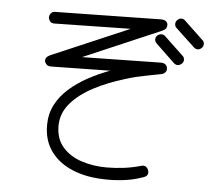

<svg xmlns="http://www.w3.org/2000/svg" viewBox="-57 -784 1113 971"><g transform="rotate(5 500.0 -298.0)"><path d="M901 -580 805 -670Q796 -678 796 -690Q796 -702 804 -710Q814 -720 825 -720Q836 -720 844 -712L940 -621Q949 -614 949 -602Q949 -588 940 -581Q931 -572 920 -572Q911 -572 901 -580ZM474 122Q394 116 330.5 86Q267 56 231 3Q195 -50 195 -124Q195 -181 219 -227.5Q243 -274 285 -311Q327 -348 379.5 -376.5Q432 -405 489 -426L191 -421Q175 -421 168 -427Q161 -433 157 -443Q153 -465 179 -477L574 -646L187 -639Q171 -639 164 -649Q157 -659 157 -668Q157 -679 164.5 -688.5Q172 -698 186 -698L723 -707Q740 -707 748.5 -699.5Q757 -692 757 -681Q757 -660 735 -651L341 -482L741 -489Q757 -489 765.5 -481Q774 -473 774 -462Q776 -452 768 -442.5Q760 -433 746 -431Q705 -423 676.5 -417.5Q648 -412 622.5 -406Q597 -400 566 -390Q482 -365 410.5 -327.5Q339 -290 296 -239.5Q253 -189 253 -125Q253 -60 289.5 -18Q326 24 385.5 43.5Q445 63 513 63Q557 63 600.5 57.5Q644 52 686 40Q689 39 691.5 38.5Q694 38 697 38Q711 38 718.5 48.5Q726 59 726 71Q726 88 706 95Q662 111 617.5 117.5Q573 124 527 124Q514 124 501 123.5Q488 123 474 122ZM807 -492 712 -583Q702 -593 702 -604Q702 -615 710 -623Q719 -632 732 -632Q743 -632 751 -624L846 -534Q856 -526 856 -513Q856 -502 848 -494Q837 -484 826 -484Q817 -484 807 -492Z"/></g></svg>

Font: Hachi Maru Pop
Style: Regular
Weight: 400
Designer: Nontynet
Foundry: Nontynet
Version: Version 1.300